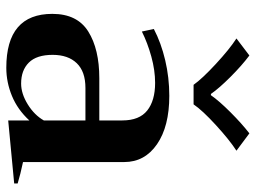

<svg xmlns="http://www.w3.org/2000/svg" viewBox="-121 -680 811 609"><g transform="rotate(90 284.5 -375.5)"><path d="M102 -720 156 -761Q188 -737 224 -701Q260 -665 278 -639H282Q300 -665 336 -701Q372 -737 403 -761L458 -720Q424 -698 377 -655Q330 -612 311 -584H249Q230 -611 183 -654.5Q136 -698 102 -720ZM24 -136Q24 -215 80 -250Q136 -285 228 -285H362V-358Q362 -412 330.5 -437Q299 -462 243 -462Q203 -462 159.5 -450Q116 -438 80 -420L72 -458Q116 -481 171 -494Q226 -507 284 -507Q381 -507 437.5 -468Q494 -429 494 -364V-43Q532 -35 562 -26V-15L362 4V-63Q328 -26 284.5 -8Q241 10 195 10Q24 10 24 -136ZM362 -109V-241H259Q207 -241 180.5 -213.5Q154 -186 154 -137Q154 -86 178.5 -61.5Q203 -37 245 -37Q277 -37 311 -58Q345 -79 362 -109Z"/></g></svg>

Font: Trirong SemiBold
Style: Regular
Weight: 600
Designer: Katatrad Team
Foundry: CadsonDemak
Version: Version 1.000